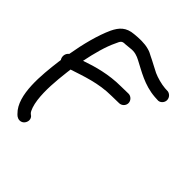

<svg xmlns="http://www.w3.org/2000/svg" viewBox="-196 -797 946 946"><g transform="rotate(45 277.5 -323.5)"><path d="M65 12C69 16 79 28 96 28C117 28 129 9 129 -7C129 -18 123 -25 119 -29H118L110 -36C101 -45 91 -74 87 -105C79 -166 85 -236 93 -303L96 -327C164 -349 241 -378 331 -378L382 -379C399 -379 415 -393 415 -412C415 -429 400 -445 382 -445L331 -444C246 -444 172 -423 109 -401C122 -465 139 -529 161 -574C172 -599 175 -606 198 -606H199L230 -609C258 -613 279 -605 298 -595C349 -569 407 -531 485 -525L504 -524C523 -521 539 -539 539 -556C539 -574 526 -587 511 -590H510L490 -591C464 -593 428 -603 406 -613C381 -625 354 -641 328 -653C318 -659 305 -665 293 -668C262 -677 226 -675 195 -672C142 -668 119 -641 100 -602C72 -541 51 -459 37 -377C21 -365 18 -343 29 -326L27 -312C14 -209 -3 -54 65 12Z"/></g></svg>

Font: Stray Cat
Style: ExBd
Weight: 800
Version: Version 1.0